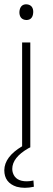

<svg xmlns="http://www.w3.org/2000/svg" viewBox="-20 -686 245 894"><path d="M134.8 -629.9Q134.8 -659.2 110.4 -665Q106.4 -666 102.5 -666Q77.1 -666 71.3 -638.7Q70.3 -633.8 70.3 -629.9Q70.3 -599.6 94.7 -593.8Q98.6 -592.8 102.5 -592.8Q128.9 -592.8 133.8 -620.1Q134.8 -626 134.8 -629.9ZM137.7 183.6 135.7 154.3Q121.1 158.2 104.5 158.2Q52.7 158.2 40 119.1Q37.1 110.4 37.1 100.6Q37.1 47.9 111.3 4.9Q116.2 2 121.1 0V-488.3H83V-4.9Q1 43.9 0 106.4Q0 165 57.6 183.6Q76.2 188.5 95.7 188.5Q115.2 188.5 137.7 183.6Z"/></svg>

Font: Yaldevi Colombo ExtraLight
Style: Regular
Weight: 275
Designer: Sol Matas, Denzil Rajitha, Kosala Senevirathne and Pathum Egodawatta
Foundry: Mooniak
Version: Version 1.020 ; ttfautohint (v1.6)